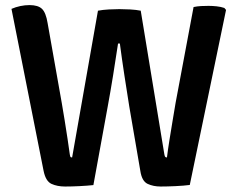

<svg xmlns="http://www.w3.org/2000/svg" viewBox="-20 -710 911 736"><path d="M24 -676Q40 -683 58 -686.8Q76 -690.5 93 -690.5Q126 -690.5 141 -676Q156 -661.5 162.5 -621.5L217 -314Q222 -286 227.8 -249.2Q233.5 -212.5 239 -177.5Q244.5 -142.5 247.5 -118.5Q249 -109.5 250.5 -108Q252 -106.5 256.5 -106.5L355.5 -669Q374 -672.5 396.8 -673.8Q419.5 -675 437.5 -675Q457 -675 479.5 -673.8Q502 -672.5 519.5 -669L610 -118.5Q611.5 -110 613.8 -108.2Q616 -106.5 620 -106.5Q623.5 -135.5 629.5 -173Q635.5 -210.5 641.8 -248.2Q648 -286 653 -315L722 -683Q736 -686 751.2 -686.8Q766.5 -687.5 779.5 -687.5Q794 -687.5 810.5 -685.8Q827 -684 840 -679.5L846.5 -672L707.5 -1Q685 2 653 3.5Q621 5 596 5Q567.5 5 545.8 -5.2Q524 -15.5 518 -54.5L475.5 -302Q467 -355 457 -420.2Q447 -485.5 439.5 -543H432.5Q424 -485.5 413.5 -420.8Q403 -356 393 -302L338 -0.5Q314.5 2 284.8 3.5Q255 5 229.5 5Q199.5 5 177.2 -5.2Q155 -15.5 147 -55.5Z"/></svg>

Font: Signika Negative Light SemiBold
Style: Regular
Weight: 600
Version: Version 2.001